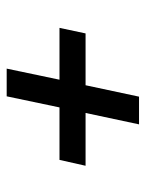

<svg xmlns="http://www.w3.org/2000/svg" viewBox="51 -548 446 589"><g transform="rotate(90 274.5 -253.0)"><path d="M224 -212 190 -50H275L309 -212H470L488 -292H326L361 -456H276L241 -292H82L65 -212Z"/></g></svg>

Font: Saira UNSAM Medium Italic
Style: Regular
Weight: 500
Italic angle: -12°
Designer: Hector Gatti with collaboration of the Omnibus-Type team
Foundry: Omnibus-Type
Version: Version 0.072;PS 000.072;hotconv 1.0.88;makeotf.lib2.5.64775